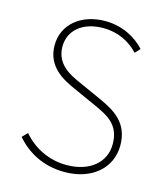

<svg xmlns="http://www.w3.org/2000/svg" viewBox="-112 -824 793 923"><g transform="rotate(15 284.5 -363.0)"><path d="M295 13C432 13 522 -68 522 -179C522 -291 450 -334 368 -371L257 -421C206 -444 130 -477 130 -568C130 -650 197 -704 298 -704C372 -704 431 -673 473 -628L496 -653C454 -699 386 -739 298 -739C180 -739 92 -669 92 -564C92 -457 177 -414 240 -386L351 -336C424 -303 485 -273 485 -176C485 -85 411 -22 295 -22C208 -22 131 -61 78 -123L53 -97C108 -33 188 13 295 13Z"/></g></svg>

Font: Noto Sans CJK Thin
Style: Regular
Weight: 100
Designer: Ryoko NISHIZUKA (kana & ideographs); Paul D. Hunt (Latin, Greek & Cyrillic); Wenlong ZHANG (bopomofo); Sandoll Communica
Foundry: Adobe Systems Incorporated
Version: Version 1.000;PS 1;hotconv 1.0.78;makeotf.lib2.5.61930